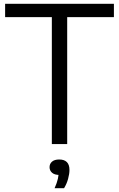

<svg xmlns="http://www.w3.org/2000/svg" viewBox="-20 -760 628 1013"><path d="M253.5 0V-669.5H7V-740H581V-669.5H334.5V0ZM268 233Q281 204 285.5 182.8Q290 161.5 290 141L302 163H294Q268 163 254.8 151.5Q241.5 140 241.5 122Q241.5 104 254.5 92.8Q267.5 81.5 292.5 81.5Q319 81.5 332.8 95.2Q346.5 109 346.5 136.5Q346.5 157.5 339.2 183.8Q332 210 318 233Z"/></svg>

Font: Encode Sans Condensed Thin
Style: Regular
Weight: 400
Version: Version 3.002